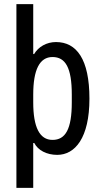

<svg xmlns="http://www.w3.org/2000/svg" viewBox="-20 -743 496 936"><path d="M142 -480V-723H60V173H142V-46H147C165 -10 208 12 259 12C346 12 416 -71 416 -262C416 -455 353 -538 253 -538C207 -538 167 -515 146 -479ZM236 -465C299 -465 330 -413 330 -282V-244C330 -113 299 -61 236 -61C173 -61 142 -123 142 -244V-282C142 -403 173 -465 236 -465Z"/></svg>

Font: Archivo Narrow
Style: Regular
Weight: 400
Designer: Hector Gatti
Foundry: Omnibus-Type
Version: Version 1.003;PS 001.003;hotconv 1.0.70;makeotf.lib2.5.58329